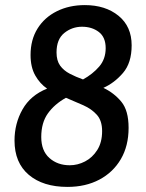

<svg xmlns="http://www.w3.org/2000/svg" viewBox="-20 -727 575 754"><path d="M245 7Q149 7 93 -40.5Q37 -88 37 -175Q37 -242 68.5 -297.5Q100 -353 165 -379Q137 -398 118.5 -430.5Q100 -463 100 -511Q100 -571 127.5 -615Q155 -659 203.5 -683Q252 -707 313 -707Q394 -707 445.5 -665Q497 -623 497 -549Q497 -480 463 -440.5Q429 -401 386 -382Q428 -362 456.5 -327.5Q485 -293 485 -225Q485 -154 454.5 -102Q424 -50 370 -21.5Q316 7 245 7ZM306 -415Q344 -436 369.5 -465.5Q395 -495 395 -538Q395 -581 368 -601.5Q341 -622 302 -622Q263 -622 232.5 -597.5Q202 -573 202 -521Q202 -489 216 -469.5Q230 -450 254 -437.5Q278 -425 306 -415ZM254 -78Q285 -78 314 -93Q343 -108 362 -138Q381 -168 381 -212Q381 -253 360.5 -276Q340 -299 307.5 -313.5Q275 -328 239 -343Q194 -318 168 -281.5Q142 -245 142 -189Q142 -135 174 -106.5Q206 -78 254 -78Z"/></svg>

Font: Asap Medium
Style: Italic
Weight: 500
Italic angle: -6°
Designer: Pablo Cosgaya
Foundry: Omnibus-Type
Version: Version 3.001; ttfautohint (v1.8.3)